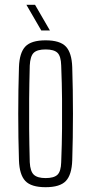

<svg xmlns="http://www.w3.org/2000/svg" viewBox="-20 -774 380 800"><path d="M170 6Q110 6 85.5 -20Q61 -46 59 -106Q56 -199 56 -299.5Q56 -400 59 -494Q61 -554 85.5 -580Q110 -606 170 -606Q230 -606 254.5 -580Q279 -554 281 -494Q284 -401 284 -300Q284 -199 281 -106Q279 -46 254.5 -20Q230 6 170 6ZM170 -32Q205 -32 219.5 -46Q234 -60 235 -98Q238 -175 238.5 -237.5Q239 -300 238.5 -362Q238 -424 235 -501Q234 -540 219.5 -554Q205 -568 170 -568Q135 -568 120.5 -554Q106 -540 104 -501Q102 -424 101.5 -362Q101 -300 101.5 -237.5Q102 -175 104 -98Q106 -60 121 -46Q136 -32 170 -32ZM90 -754H126L188 -647H152Z"/></svg>

Font: Big Shoulders Display Light
Style: Regular
Weight: 300
Designer: Patric King
Foundry: XO Type Co
Version: Version 1.000; ttfautohint (v1.8.2)